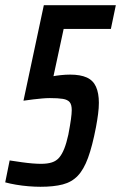

<svg xmlns="http://www.w3.org/2000/svg" viewBox="-34 -708 464 736"><path d="M121 8Q100 8 75.5 6Q51 4 27.5 0Q4 -4 -14 -9L3 -93Q29 -89 50.5 -86Q72 -83 90.5 -81.5Q109 -80 123 -80Q148 -80 165 -85.5Q182 -91 193 -104Q204 -117 212.5 -138.5Q221 -160 228 -192Q235 -229 238 -251Q241 -273 241 -286Q241 -307 233 -316.5Q225 -326 207 -329Q189 -332 157 -332Q143 -332 127 -330.5Q111 -329 93.5 -327Q76 -325 56 -322L134 -688H410L391 -597H210L171 -416Q181 -418 199 -420Q217 -422 235 -422Q274 -422 298.5 -411Q323 -400 334 -375.5Q345 -351 345 -314Q345 -294 342 -271Q339 -248 334 -221Q320 -148 303.5 -103Q287 -58 264 -34Q241 -10 206.5 -1Q172 8 121 8Z"/></svg>

Font: Saira Condensed Medium
Style: Italic
Weight: 500
Width: 3
Italic angle: -12°
Designer: Hector Gatti with collaboration of the Omnibus-Type team
Foundry: Omnibus-Type
Version: Version 1.101